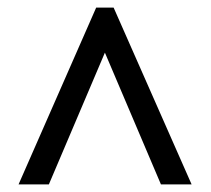

<svg xmlns="http://www.w3.org/2000/svg" viewBox="-20 -734 556 507"><path d="M29 -247 234 -714H280L486 -247H405L257 -595L109 -247Z"/></svg>

Font: Noto Serif Myanmar SemiCondensed Black
Style: Regular
Weight: 900
Width: 4
Designer: Ben Mitchell and the Monotype Design Team
Foundry: Monotype Imaging Inc.
Version: Version 2.106; ttfautohint (v1.8.4.7-5d5b)